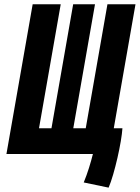

<svg xmlns="http://www.w3.org/2000/svg" viewBox="-20 -713 647 889"><path d="M356 0H9.8L131.3 -693.4H261.2L160.6 -119.1H218.3L318.8 -693.4H419.9L319.3 -119.1H377L477.5 -693.4H607.4L506.8 -119.1H546.9Q545.4 -95.7 539.3 -59.3Q533.2 -22.9 523.9 17.6Q514.6 58.1 503.9 95Q493.2 131.8 482.9 155.8L367.7 131.8Q381.3 98.6 392.1 64.2Q402.8 29.8 410.2 0Z"/></svg>

Font: CaskaydiaCove NF
Style: Bold Italic
Weight: 700
Italic angle: -10°
Designer: Aaron Bell
Foundry: Saja Typeworks
Version: Version 2111.001; VTT 6.35;Nerd Fonts 3.2.1